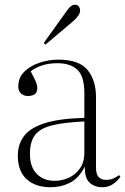

<svg xmlns="http://www.w3.org/2000/svg" viewBox="-20 -774 527 808"><path d="M193 14Q129 14 92 -20Q55 -54 55 -118Q55 -167 81 -201.5Q107 -236 168 -255.5Q229 -275 335 -278V-383Q335 -453 305.5 -480.5Q276 -508 222 -508Q186 -508 158 -499Q130 -490 109 -474Q126 -442 131.5 -428.5Q137 -415 137 -403Q137 -370 97 -370Q80 -370 68.5 -380.5Q57 -391 57 -410Q57 -448 83 -473Q109 -498 147.5 -510.5Q186 -523 225 -523Q313 -523 348.5 -479.5Q384 -436 384 -365V-69Q384 -41 395 -29Q406 -17 427 -17Q444 -17 457.5 -23Q471 -29 481 -37L487 -30Q472 -10 453.5 2Q435 14 411 14Q379 14 357.5 -5Q336 -24 337 -73Q312 -24 274.5 -5Q237 14 193 14ZM210 -13Q241 -13 269.5 -26Q298 -39 316.5 -65.5Q335 -92 335 -131V-263Q250 -259 199.5 -246.5Q149 -234 127.5 -206Q106 -178 106 -126Q106 -71 135 -42Q164 -13 210 -13ZM171 -586 164 -593 263 -731Q279 -754 295 -754Q306 -754 311.5 -747Q317 -740 317 -729Q317 -710 287 -684Z"/></svg>

Font: Literata 72pt ExtraLight
Style: Regular
Weight: 200
Designer: Latin by Veronika Burian and Jose Scaglione. Greek by Irene Vlachou. Cyrillic by Vera Evstafieva.
Foundry: TypeTogether
Version: Version 3.002